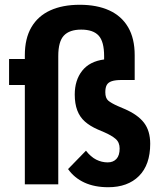

<svg xmlns="http://www.w3.org/2000/svg" viewBox="-20 -772 668 804"><path d="M609 -170Q609 -82 562 -35Q515 12 433 12Q376 12 333.5 -7.5Q291 -27 265 -64L340 -141Q360 -115 383 -103.5Q406 -92 431 -92Q454 -92 467.5 -106.5Q481 -121 481 -150Q481 -176 464 -190.5Q447 -205 417 -218L389 -230Q357 -244 335.5 -263Q314 -282 303.5 -310Q293 -338 293 -376Q293 -436 324 -475.5Q355 -515 416 -523V-537Q416 -598 393 -623Q370 -648 320 -648Q271 -648 247.5 -623Q224 -598 224 -537V0H84V-416H18V-525H84V-541Q84 -611 111.5 -658Q139 -705 190.5 -728.5Q242 -752 314 -752Q386 -752 437.5 -728.5Q489 -705 516.5 -658Q544 -611 544 -541V-437H489Q463 -437 448 -432Q433 -427 427 -416Q421 -405 421 -386Q421 -361 433.5 -350.5Q446 -340 473 -328L501 -316Q557 -292 583 -258Q609 -224 609 -170Z"/></svg>

Font: IBM Plex Sans Condensed
Style: Bold
Weight: 700
Width: 3
Designer: Mike Abbink, Paul van der Laan, Pieter van Rosmalen
Foundry: Bold Monday
Version: Version 3.201